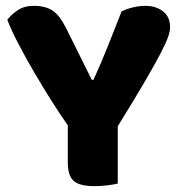

<svg xmlns="http://www.w3.org/2000/svg" viewBox="-20 -629 614 657"><path d="M383 -197V-1Q372 2 349.5 5Q327 8 304 8Q252 8 232 -10Q212 -28 212 -73V-200Q186 -237 156 -284.5Q126 -332 97 -381.5Q68 -431 43.5 -478Q19 -525 5 -561Q18 -579 40.5 -594Q63 -609 96 -609Q135 -609 159.5 -593Q184 -577 206 -533L294 -356H300Q314 -387 325.5 -414Q337 -441 348 -468.5Q359 -496 370.5 -525Q382 -554 396 -590Q414 -599 436 -604Q458 -609 478 -609Q513 -609 537.5 -590.5Q562 -572 562 -535Q562 -523 555.5 -503.5Q549 -484 529.5 -446.5Q510 -409 475 -349Q440 -289 383 -197Z"/></svg>

Font: Baloo 2 Latin ExtraBold
Style: Regular
Weight: 400
Designer: Sarang Kulkarni and Ek Type
Foundry: Ek Type
Version: Version 1.001